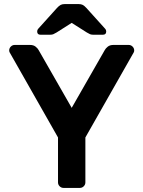

<svg xmlns="http://www.w3.org/2000/svg" viewBox="-20 -920 702 940"><path d="M629 -692C623.7 -697.3 617.3 -700 610 -700H535C523.7 -700 514.5 -697.2 507.5 -691.5C500.5 -685.8 495.7 -680.3 493 -675L331 -392L169 -675C166.3 -680.3 161.5 -685.8 154.5 -691.5C147.5 -697.2 138.3 -700 127 -700H52C44.7 -700 38.3 -697.3 33 -692C27.7 -686.7 25 -680.3 25 -673C25 -669.7 25.7 -666.7 27 -664L264 -247V-27C264 -19.7 266.7 -13.3 272 -8C277.3 -2.7 283.7 0 291 0H371C378.3 0 384.7 -2.7 390 -8C395.3 -13.3 398 -19.7 398 -27V-247L635 -664C636.3 -666.7 637 -669.7 637 -673C637 -680.3 634.3 -686.7 629 -692ZM385 -896C379.7 -898.7 373.3 -900 366 -900H296C288.7 -900 282.3 -898.7 277 -896C271.7 -893.3 265.7 -888.3 259 -881L167 -779C163.7 -775.7 162 -771.3 162 -766C162 -755.3 167.3 -750 178 -750H226C232 -750 237 -750.8 241 -752.5C245 -754.2 250.3 -757 257 -761L331 -808L405 -761C411.7 -757 417 -754.2 421 -752.5C425 -750.8 430 -750 436 -750H484C494.7 -750 500 -755.3 500 -766C500 -771.3 498.3 -775.7 495 -779L403 -881C396.3 -888.3 390.3 -893.3 385 -896Z"/></svg>

Font: Rubik
Style: Regular
Weight: 500
Designer: Hubert & Fischer
Foundry: Hubert & Fischer
Version: Version 1.100